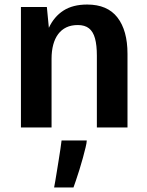

<svg xmlns="http://www.w3.org/2000/svg" viewBox="-20 -559 645 842"><path d="M71.8 0V-528.3H185.5L194.3 -437Q216.8 -485.8 258.1 -512.5Q299.3 -539.1 362.3 -539.1Q451.2 -539.1 495.1 -482.2Q539.1 -425.3 539.1 -323.2V0H404.8V-314.9Q404.8 -360.8 396.7 -390.4Q388.7 -419.9 370.4 -434.6Q352.1 -449.2 321.3 -449.2Q292.5 -449.2 271 -439Q249.5 -428.7 235.1 -409.4Q220.7 -390.1 213.4 -362.8Q206.1 -335.4 206.1 -301.3V0ZM217.3 263.2Q219.2 253.9 222.4 235.1Q225.6 216.3 229.5 191.9Q233.4 167.5 237.5 142.3Q241.7 117.2 244.9 94.7Q248 72.3 250 57.1H360.4V58.1Q360.4 66.4 355.5 86.9Q350.6 107.4 343.5 133.5Q336.4 159.7 328.1 186Q319.8 212.4 312.7 233.2Q305.7 253.9 302.2 263.2Z"/></svg>

Font: Comme SemiBold
Style: Regular
Weight: 600
Version: Version 1.000;gftools[0.9.27]